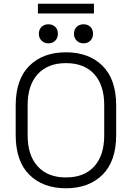

<svg xmlns="http://www.w3.org/2000/svg" viewBox="-20 -994 706 1028"><path d="M333 14Q210 14 137 -58.5Q64 -131 64 -271V-429Q64 -569 137 -641.5Q210 -714 333 -714Q456 -714 529 -641.5Q602 -569 602 -429V-271Q602 -131 529 -58.5Q456 14 333 14ZM333 -44Q431 -44 484.5 -103Q538 -162 538 -269V-431Q538 -538 484.5 -597Q431 -656 333 -656Q236 -656 182 -597Q128 -538 128 -431V-269Q128 -162 182 -103Q236 -44 333 -44ZM427 -762Q405 -762 390.5 -776.5Q376 -791 376 -813Q376 -836 390.5 -850Q405 -864 427 -864Q450 -864 464 -850Q478 -836 478 -813Q478 -791 464 -776.5Q450 -762 427 -762ZM239 -762Q217 -762 202.5 -776.5Q188 -791 188 -813Q188 -836 202.5 -850Q217 -864 239 -864Q262 -864 276 -850Q290 -836 290 -813Q290 -791 276 -776.5Q262 -762 239 -762ZM483 -922H183V-974H483Z"/></svg>

Font: Space Grotesk Variable Light
Style: Regular
Weight: 300
Designer: Florian Karsten
Foundry: Florian Karsten
Version: Version 2.000